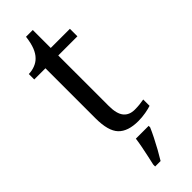

<svg xmlns="http://www.w3.org/2000/svg" viewBox="-289 -680 922 922"><g transform="rotate(-45 172.5 -218.5)"><path d="M231 10Q161 10 128 -24.5Q95 -59 95 -145V-485H19V-522Q40 -522 61 -530Q82 -538 96 -553Q111 -568 121 -593Q131 -618 136 -658H182V-536H312V-485H182V-142Q182 -89 201.5 -65Q221 -41 258 -41Q275 -41 290 -42.5Q305 -44 321 -47V-4Q307 1 282 5.5Q257 10 231 10ZM134 208Q139 186 144.5 160.5Q150 135 155 109.5Q160 84 163 61H250V71Q241 92 227.5 119Q214 146 199 173Q184 200 171 221H134Z"/></g></svg>

Font: Noto Serif Hentaigana EL
Style: Regular
Weight: 400
Designer: Kazuhiro Yamada
Foundry: nipponia
Version: Version 1.000